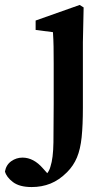

<svg xmlns="http://www.w3.org/2000/svg" viewBox="-120 -513 432 776"><path d="M8 243Q-41 243 -67.5 223Q-94 203 -100 180Q-95 153 -74.5 138.5Q-54 124 -29 124Q16 124 54 168L71 187Q75 182 78.5 175Q82 168 84 160Q95 127 96 62.5Q97 -2 97 -93V-257Q97 -298 96.5 -325.5Q96 -353 94 -383L24 -392V-430L202 -493L218 -483L215 -342V-78Q215 -7 210 41.5Q205 90 191 123.5Q177 157 151 183Q119 215 84 229Q49 243 8 243Z"/></svg>

Font: Source Serif Pro Semibold
Style: Regular
Weight: 600
Designer: Frank Grießhammer
Foundry: Adobe Systems Incorporated
Version: Version 3.000;hotconv 1.0.109;makeotfexe 2.5.65596